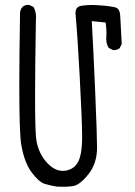

<svg xmlns="http://www.w3.org/2000/svg" viewBox="-20 -749 540 767"><path d="M57.1 -406.7Q57.1 -215.8 64.9 -171.4Q77.1 -99.6 106.4 -60.5Q135.3 -22 158.2 -14.6Q183.1 -7.3 208 -3.4Q218.8 -2.9 234.9 -2.9Q251 -2.9 270.5 -5.4Q297.9 -8.8 332.8 -52.5Q367.7 -96.2 367.7 -158.7Q367.7 -205.6 360.4 -379.4Q353 -553.2 346.7 -664.6L401.9 -659.2Q405.3 -635.7 405.3 -617.7Q405.3 -608.9 404.8 -602.5Q404.3 -596.2 404.3 -592.5Q404.3 -588.9 405.3 -583Q406.7 -569.8 414.6 -557.6L430.7 -549.3Q432.6 -548.8 434.6 -548.8Q448.7 -548.8 458 -556.6L466.3 -572.8L460.4 -683.1Q459 -714.8 441.4 -719.2Q419.9 -725.1 374.5 -728Q359.9 -729 353.3 -729Q346.7 -729 339.8 -729Q333 -729 322 -728Q311 -727.1 305.7 -726.1Q300.3 -725.1 298.6 -724.4Q296.9 -723.6 295.4 -723.1Q293.9 -722.7 293 -721.7Q281.7 -715.3 281.7 -697.8Q281.7 -695.8 281.7 -693.8Q289.6 -607.9 298.3 -445.3Q308.1 -263.2 308.1 -202.6Q308.1 -127 289.1 -97.2Q273.9 -73.2 243.2 -67.4Q236.8 -66.4 230.5 -66.4Q198.7 -66.4 169.4 -97.2Q135.7 -132.3 125.5 -187Q120.1 -216.8 120.1 -365.2Q120.1 -482.4 123.5 -673.8V-674.3Q124 -677.7 124 -681.2Q124 -703.1 113.8 -721.2L97.7 -729Q95.7 -729.5 91.3 -729.5Q86.9 -729.5 81.1 -727.8Q75.2 -726.1 69.8 -721.2Q61.5 -711.4 60.1 -698.7Q57.1 -524.4 57.1 -406.7Z"/></svg>

Font: Bakudai
Style: ExtraLight
Weight: 200
Version: Version 1.48